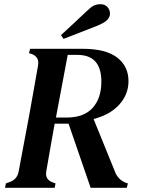

<svg xmlns="http://www.w3.org/2000/svg" viewBox="-20 -893 676 913"><path d="M4 0 8 -21 22 -26Q62 -38 69 -79L120 -351Q130 -407 140.5 -466Q151 -525 161 -582Q168 -623 129 -637L118 -640L123 -661H372Q483 -661 537 -619.5Q591 -578 591 -507Q591 -445 548 -396.5Q505 -348 425 -327L527 -76Q541 -39 578 -24L588 -21L583 0H411L306 -305H240Q230 -253 220.5 -196Q211 -139 200 -78Q193 -39 232 -25L244 -21L240 0ZM246 -334H299Q381 -335 421.5 -381Q462 -427 462 -505Q462 -632 348 -632H302ZM270 -726Q299 -752 329 -780.5Q359 -809 387 -835Q410 -858 424.5 -865.5Q439 -873 458 -873Q479 -873 491 -859.5Q503 -846 503 -828Q503 -812 489.5 -798Q476 -784 441 -770Q400 -754 360.5 -738.5Q321 -723 282 -708Z"/></svg>

Font: DM Serif Text
Style: Italic
Weight: 400
Italic angle: -12°
Designer: Colophon Foundry, Frank Grießhammer
Foundry: Colophon Foundry
Version: Version 5.100; ttfautohint (v1.8.2)